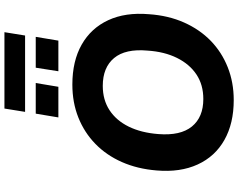

<svg xmlns="http://www.w3.org/2000/svg" viewBox="-124 -938 1073 865"><g transform="rotate(-90 412.5 -505.5)"><path d="M394 11Q289 11 214.5 -31Q140 -73 104 -151.5Q68 -230 77 -336Q84 -423 115 -493Q146 -563 197 -612.5Q248 -662 315.5 -689Q383 -716 464 -716Q570 -716 644 -674Q718 -632 754 -554.5Q790 -477 781 -371Q775 -283 743.5 -212.5Q712 -142 661 -92.5Q610 -43 542 -16Q474 11 394 11ZM399 -126Q463 -126 509.5 -157Q556 -188 584 -244.5Q612 -301 617 -377Q626 -477 583.5 -528Q541 -579 458 -579Q395 -579 348.5 -548.5Q302 -518 274.5 -462Q247 -406 241 -329Q233 -229 275 -177.5Q317 -126 399 -126ZM341 -929 356 -1022H700L685 -929ZM316 -779 333 -881H471L454 -779ZM524 -779 540 -881H679L662 -779Z"/></g></svg>

Font: Nunito Sans 9pt ExtraBold
Style: Italic
Weight: 800
Italic angle: -9°
Version: Version 3.101;gftools[0.9.27]